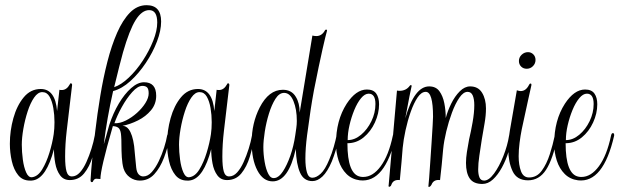

<svg xmlns="http://www.w3.org/2000/svg" viewBox="-20 -695 2387 740"><path d="M95 1Q67 1 50 -20Q33 -41 25.5 -74Q18 -107 18 -141Q18 -191 31.5 -239.5Q45 -288 71.5 -320Q98 -352 137 -352Q193 -352 200 -267L209 -349Q212 -348 218 -348Q237 -348 249 -370Q250 -374 253 -374Q257 -374 258 -368L237 -190Q231 -139 231 -91Q231 -53 236.5 -34Q242 -15 257 -15Q274 -15 288 -30.5Q302 -46 313 -70.5Q324 -95 332.5 -122Q341 -149 345 -172Q347 -183 352 -183Q358 -183 357 -172Q349 -131 337 -91.5Q325 -52 304 -26.5Q283 -1 249 -1Q225 -1 211.5 -19.5Q198 -38 193 -65.5Q188 -93 188 -120Q159 -10 109 0Q105 1 102 1Q99 1 95 1ZM104 -12Q126 -15 142.5 -42Q159 -69 170.5 -106.5Q182 -144 187 -178Q190 -199 190 -224Q190 -252 185.5 -278.5Q181 -305 171 -322.5Q161 -340 143 -340Q126 -340 111.5 -319Q97 -298 86.5 -265.5Q76 -233 70 -198.5Q64 -164 64 -137Q64 -110 68 -80Q72 -50 81 -30Q90 -10 104 -12Z M334 7Q329 7 329 -1Q333 -72 347 -188Q355 -256 366.5 -325.5Q378 -395 394 -457.5Q410 -520 431.5 -569Q453 -618 481 -646.5Q509 -675 545 -675Q601 -675 601 -612Q601 -577 585 -535Q569 -493 542 -452.5Q515 -412 482.5 -382.5Q450 -353 416 -344Q392 -238 380 -139Q384 -152 389 -170Q394 -188 401 -213Q416 -259 438 -296Q460 -333 485.5 -355.5Q511 -378 535 -378Q582 -378 582 -326Q582 -294 562 -270Q542 -246 512 -231Q482 -216 452 -210Q466 -210 476 -197Q491 -177 497 -132Q499 -111 501 -90Q503 -69 505 -49Q507 -31 514.5 -23Q522 -15 532 -15Q550 -15 565 -32Q580 -49 592 -74Q604 -99 612.5 -126Q621 -153 624 -172Q626 -180 630 -180Q635 -180 635.5 -177Q636 -174 636 -172Q627 -126 612 -87Q597 -48 574.5 -23.5Q552 1 519 1Q498 1 480.5 -11.5Q463 -24 456 -46Q451 -64 449.5 -89Q448 -114 448 -137Q448 -160 447 -170Q446 -190 439.5 -199Q433 -208 415 -209L413 -202Q367 -43 367 -5L354 -6Q343 -8 338 5Q337 7 334 7ZM420 -359Q447 -368 476.5 -396Q506 -424 530.5 -461.5Q555 -499 570.5 -538Q586 -577 586 -608Q586 -656 555 -656Q527 -656 503 -618Q479 -580 454 -493Q448 -471 439.5 -438Q431 -405 420 -359ZM421 -220Q442 -219 465 -230.5Q488 -242 508 -260Q528 -278 540.5 -298Q553 -318 553 -335Q553 -352 547 -358Q541 -364 529 -364Q511 -364 489.5 -340Q468 -316 449.5 -282.5Q431 -249 421 -220Z M701 1Q673 1 656 -20Q639 -41 631.5 -74Q624 -107 624 -141Q624 -191 637.5 -239.5Q651 -288 677.5 -320Q704 -352 743 -352Q799 -352 806 -267L815 -349Q818 -348 824 -348Q843 -348 855 -370Q856 -374 859 -374Q863 -374 864 -368L843 -190Q837 -139 837 -91Q837 -53 842.5 -34Q848 -15 863 -15Q880 -15 894 -30.5Q908 -46 919 -70.5Q930 -95 938.5 -122Q947 -149 951 -172Q953 -183 958 -183Q964 -183 963 -172Q955 -131 943 -91.5Q931 -52 910 -26.5Q889 -1 855 -1Q831 -1 817.5 -19.5Q804 -38 799 -65.5Q794 -93 794 -120Q765 -10 715 0Q711 1 708 1Q705 1 701 1ZM710 -12Q732 -15 748.5 -42Q765 -69 776.5 -106.5Q788 -144 793 -178Q796 -199 796 -224Q796 -252 791.5 -278.5Q787 -305 777 -322.5Q767 -340 749 -340Q732 -340 717.5 -319Q703 -298 692.5 -265.5Q682 -233 676 -198.5Q670 -164 670 -137Q670 -110 674 -80Q678 -50 687 -30Q696 -10 710 -12Z M1031 4Q994 4 972 -38Q950 -80 950 -147Q950 -220 981 -281Q1016 -349 1070 -349Q1104 -349 1120 -322Q1135 -298 1135 -261L1184 -558Q1188 -557 1191.5 -556.5Q1195 -556 1199 -556Q1221 -556 1233 -579Q1235 -581 1236 -581Q1242 -581 1240 -575Q1236 -562 1223 -505Q1210 -448 1190 -347Q1186 -327 1183 -307.5Q1180 -288 1177 -270Q1170 -224 1163.5 -173.5Q1157 -123 1157 -84Q1157 -51 1163 -30.5Q1169 -10 1184 -10Q1199 -10 1216 -25.5Q1233 -41 1249 -80Q1259 -103 1266.5 -129.5Q1274 -156 1277 -172Q1278 -179 1284 -179Q1290 -179 1289 -172Q1282 -142 1274.5 -117.5Q1267 -93 1259 -73Q1242 -33 1223 -15Q1204 3 1184 3Q1151 3 1136.5 -29.5Q1122 -62 1120 -121Q1092 4 1031 4ZM1039 -9Q1055 -11 1070.5 -34.5Q1086 -58 1099 -95Q1112 -132 1118 -174Q1120 -188 1122 -201.5Q1124 -215 1124 -229Q1124 -274 1111 -305.5Q1098 -337 1075 -337Q1056 -337 1041.5 -314Q1027 -291 1016.5 -257Q1006 -223 1000.5 -187.5Q995 -152 995 -128Q995 -100 1000 -71Q1005 -42 1014.5 -24Q1024 -6 1039 -9Z M1367 0Q1336 -4 1315.5 -24.5Q1295 -45 1285 -76Q1275 -107 1275 -141Q1275 -231 1316 -295Q1352 -350 1394 -350Q1419 -350 1430 -334.5Q1441 -319 1441 -293Q1441 -258 1425 -223Q1409 -188 1381.5 -165.5Q1354 -143 1319 -143Q1319 -23 1369 -14Q1373 -13 1380 -13Q1417 -13 1447.5 -54.5Q1478 -96 1494 -172Q1496 -182 1501 -182Q1507 -182 1506 -172Q1464 11 1367 0ZM1320 -155Q1347 -155 1371.5 -175.5Q1396 -196 1411.5 -228Q1427 -260 1427 -294Q1427 -334 1401 -334Q1386 -334 1371.5 -316.5Q1357 -299 1345.5 -271Q1334 -243 1327 -212.5Q1320 -182 1320 -155Z M1632 25Q1632 25 1631.5 25Q1631 25 1631 24Q1632 18 1634 -9Q1636 -36 1638.5 -73Q1641 -110 1643.5 -147.5Q1646 -185 1647.5 -212Q1649 -239 1649 -245Q1649 -341 1621 -341Q1604 -341 1589.5 -319.5Q1575 -298 1563 -264Q1551 -230 1543 -193Q1535 -156 1532 -125Q1530 -101 1527.5 -70Q1525 -39 1521 -1Q1495 -4 1488 18Q1487 22 1483 24Q1480 26 1478 24Q1477 22 1478 18L1510 -346Q1514 -345 1520 -345Q1545 -345 1559 -364Q1561 -367 1563 -367Q1568 -367 1566 -361Q1562 -346 1542 -239Q1577 -362 1634 -362Q1660 -362 1673.5 -343.5Q1687 -325 1692.5 -297Q1698 -269 1698 -240Q1705 -267 1719 -295.5Q1733 -324 1752 -343Q1771 -362 1792 -362Q1823 -362 1838 -337.5Q1853 -313 1853 -277Q1853 -250 1847.5 -219Q1842 -188 1837 -158Q1832 -125 1827.5 -95Q1823 -65 1823 -42Q1823 -23 1828 -11Q1833 1 1846 1Q1864 1 1884 -26Q1904 -53 1920 -93.5Q1936 -134 1942 -172Q1943 -175 1944 -179Q1945 -183 1949 -183Q1954 -183 1954.5 -179.5Q1955 -176 1954 -172Q1950 -143 1940 -110.5Q1930 -78 1914.5 -49.5Q1899 -21 1880 -3.5Q1861 14 1839 14Q1805 14 1790.5 -7Q1776 -28 1776 -67Q1776 -86 1779.5 -109Q1783 -132 1788 -158Q1795 -187 1801.5 -224Q1808 -261 1808 -290Q1808 -313 1802 -327Q1796 -341 1782 -341Q1766 -341 1750.5 -318.5Q1735 -296 1722 -261Q1709 -226 1700 -188.5Q1691 -151 1688 -120Q1683 -60 1676 -1Q1651 -4 1643 17Q1637 27 1632 25Z M2015 0Q1972 0 1955.5 -35.5Q1939 -71 1939 -120Q1939 -155 1945 -191Q1957 -263 1972 -347Q1981 -344 1987 -344Q2007 -344 2019 -368Q2021 -373 2025 -373Q2029 -373 2028 -366Q2024 -350 2015 -307.5Q2006 -265 1991 -197Q1986 -172 1982.5 -144.5Q1979 -117 1979 -93Q1979 -59 1988 -35Q1997 -11 2019 -11Q2049 -11 2068 -37Q2087 -63 2099 -100.5Q2111 -138 2118 -172Q2119 -179 2125 -179Q2130 -179 2130 -172Q2111 -81 2084.5 -40.5Q2058 0 2015 0ZM2010 -430Q1997 -430 1988.5 -438.5Q1980 -447 1980 -460Q1980 -474 1990.5 -484Q2001 -494 2015 -494Q2027 -494 2035.5 -485.5Q2044 -477 2044 -464Q2044 -450 2034 -440Q2024 -430 2010 -430Z M2208 0Q2177 -4 2156.5 -24.5Q2136 -45 2126 -76Q2116 -107 2116 -141Q2116 -231 2157 -295Q2193 -350 2235 -350Q2260 -350 2271 -334.5Q2282 -319 2282 -293Q2282 -258 2266 -223Q2250 -188 2222.5 -165.5Q2195 -143 2160 -143Q2160 -23 2210 -14Q2214 -13 2221 -13Q2258 -13 2288.5 -54.5Q2319 -96 2335 -172Q2337 -182 2342 -182Q2348 -182 2347 -172Q2305 11 2208 0ZM2161 -155Q2188 -155 2212.5 -175.5Q2237 -196 2252.5 -228Q2268 -260 2268 -294Q2268 -334 2242 -334Q2227 -334 2212.5 -316.5Q2198 -299 2186.5 -271Q2175 -243 2168 -212.5Q2161 -182 2161 -155Z"/></svg>

Font: Updock
Style: Regular
Weight: 400
Designer: Robert E. Leuschke
Foundry: Robert E. Leuschke
Version: Version 1.010; ttfautohint (v1.8.4.7-5d5b)